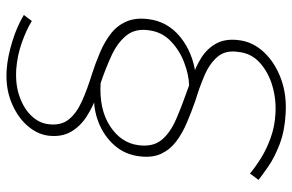

<svg xmlns="http://www.w3.org/2000/svg" viewBox="-177 -588 917 603"><g transform="rotate(-90 281.5 -286.5)"><path d="M346 -130 337 -142Q373 -131 402 -112.5Q431 -94 446.5 -65.5Q462 -37 457 4Q452 49 419 84Q386 119 335.5 137.5Q285 156 225 152Q171 149 129.5 133Q88 117 60 97.5Q32 78 18 67L38 40Q58 57 87 75Q116 93 151.5 105.5Q187 118 225 120Q270 123 313 110.5Q356 98 386 71Q416 44 420 3Q426 -37 404.5 -62Q383 -87 345.5 -103Q308 -119 265 -132Q231 -144 198 -158Q165 -172 139.5 -191Q114 -210 100.5 -238Q87 -266 92 -306Q97 -352 126.5 -385.5Q156 -419 200 -436Q244 -453 292 -449L287 -439Q248 -453 217 -473Q186 -493 169 -522.5Q152 -552 157 -594Q162 -630 190 -661Q218 -692 263.5 -710Q309 -728 365 -724Q406 -721 454 -706Q502 -691 536 -670L517 -645Q490 -662 449 -676.5Q408 -691 365 -694Q316 -697 278 -683Q240 -669 218 -645Q196 -621 193 -593Q188 -554 207.5 -529.5Q227 -505 264.5 -488Q302 -471 351 -456Q385 -445 418 -431Q451 -417 476.5 -397.5Q502 -378 515 -349Q528 -320 523 -280Q516 -219 467 -179Q418 -139 346 -130ZM488 -278Q494 -320 471.5 -348Q449 -376 409 -394.5Q369 -413 322 -429Q240 -434 187 -399.5Q134 -365 127 -310Q121 -265 143.5 -237.5Q166 -210 210.5 -191Q255 -172 315 -151Q348 -152 386.5 -166.5Q425 -181 454 -209Q483 -237 488 -278Z"/></g></svg>

Font: Josefin Sans ExtraLight
Style: Italic
Weight: 250
Italic angle: -7°
Designer: Santiago Orozco
Foundry: Typemade
Version: Version 2.000